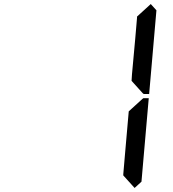

<svg xmlns="http://www.w3.org/2000/svg" viewBox="-20 -975 856 950"><path d="M684 -485 689 -489H716L680 -76L646 -45L590 -107V-113L599 -218L617 -424ZM726 -955 754 -924 718 -510H691L686 -514L631 -575L633 -607L649 -782L658 -887V-893Z"/></svg>

Font: DSEG14 Classic
Style: Italic
Weight: 400
Italic angle: -5°
Designer: Keshikan(Twitter:@keshinomi_88pro)
Version: Version 0.46